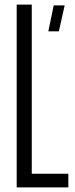

<svg xmlns="http://www.w3.org/2000/svg" viewBox="-20 -820 330 840"><path d="M53 0V-800H119V-60H279V0ZM191.5 -683 215 -796.5H263L237.5 -683Z"/></svg>

Font: Big Shoulders Display Thin
Style: Regular
Weight: 400
Version: Version 2.002